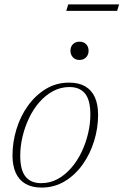

<svg xmlns="http://www.w3.org/2000/svg" viewBox="-20 -838 558 868"><path d="M292.5 -464.5Q335.5 -464.5 364.8 -447.8Q394 -431 408.8 -398.5Q423.5 -366 423.5 -319Q423.5 -259 405.5 -200.5Q387.5 -142 353.8 -94.5Q320 -47 272.8 -18.5Q225.5 10 168 10Q124.5 10 95.2 -7Q66 -24 51.2 -56.5Q36.5 -89 36.5 -135.5Q36.5 -195.5 54.5 -254.2Q72.5 -313 106.5 -360.2Q140.5 -407.5 187.5 -436Q234.5 -464.5 292.5 -464.5ZM166 -10Q206.5 -10 240.5 -28.5Q274.5 -47 302 -78.8Q329.5 -110.5 348.8 -150.8Q368 -191 378.2 -234.5Q388.5 -278 388.5 -320Q388.5 -385.5 364.5 -415Q340.5 -444.5 294 -444.5Q254 -444.5 219.8 -426Q185.5 -407.5 158 -376Q130.5 -344.5 111.2 -304Q92 -263.5 81.8 -220Q71.5 -176.5 71.5 -134.5Q71.5 -69 95.5 -39.5Q119.5 -10 166 -10ZM339.5 -567Q320.5 -567 309.5 -579Q298.5 -591 298.5 -608.5Q298.5 -626.5 309.5 -638Q320.5 -649.5 339.5 -649.5Q358.5 -649.5 369.5 -638Q380.5 -626.5 380.5 -608.5Q380.5 -591 369.5 -579Q358.5 -567 339.5 -567ZM279.5 -789 288.5 -818H518.5L509.5 -789Z"/></svg>

Font: Newsreader ExtraLight
Style: Italic
Weight: 250
Italic angle: -17°
Designer: Hugues Gentile
Foundry: Production Type
Version: Version 1.003